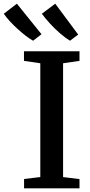

<svg xmlns="http://www.w3.org/2000/svg" viewBox="-92 -1021 488 1041"><path d="M126.5 -61V-678L38 -691V-743H339V-691L250 -678V-61L339 -50V0H38.5V-50.5ZM87 -800.5Q69 -810.5 47.2 -827.2Q25.5 -844 3 -864.5Q-19.5 -885 -39 -906.2Q-58.5 -927.5 -71.5 -946.5L-0.5 -1001L133 -835.5L88 -800.5ZM287 -800.5Q263.5 -814.5 234.8 -839.2Q206 -864 179.5 -892.8Q153 -921.5 135 -946.5L207.5 -1001L332 -833.5L288 -800.5Z"/></svg>

Font: Merriweather 28pt SemiBold
Style: Regular
Weight: 600
Version: Version 2.100